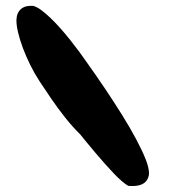

<svg xmlns="http://www.w3.org/2000/svg" viewBox="-20 -632 578 654"><path d="M416.5 1Q408 -4 395 -15Q382 -26 367 -41.8Q352 -57.5 336.2 -75.5Q320.5 -93.5 305 -111.5Q289.5 -129.5 276.2 -146Q263 -162.5 253 -174.5Q227.5 -199.5 202.2 -231.2Q177 -263 154.8 -295.5Q132.5 -328 115.5 -354Q98 -380.5 83.5 -409.8Q69 -439 58.2 -467.8Q47.5 -496.5 41.5 -521.8Q35.5 -547 36 -565Q37 -589 51.8 -601.5Q66.5 -614 93 -612Q105 -609 120 -598Q135 -587 151.8 -571Q168.5 -555 185.8 -535.5Q203 -516 219.8 -495Q236.5 -474 251.2 -454Q266 -434 277.5 -417Q307.5 -375 337.8 -330Q368 -285 395.5 -241Q423 -197 444 -157.5Q465 -118 477 -87.5Q483 -72 485.5 -59.5Q488 -47 487.5 -38Q485.5 -23.5 477 -14Q468.5 -4.5 453.5 -0.8Q438.5 3 416.5 1Z"/></svg>

Font: Gluten
Style: Bold
Weight: 700
Designer: Tyler Finck
Foundry: Etcetera Type Company
Version: Version 1.204